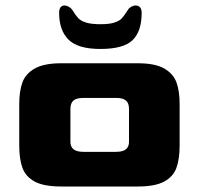

<svg xmlns="http://www.w3.org/2000/svg" viewBox="-20 -678 723 698"><path d="M50 -149V-300Q50 -347 61.5 -378.5Q73 -410 106.5 -429Q140 -448 203 -448H481Q544 -448 577 -429Q610 -410 621.5 -378.5Q633 -347 633 -300V-149Q633 -100 621.5 -68Q610 -36 577 -18Q544 0 481 0H203Q139 0 106 -18Q73 -36 61.5 -68Q50 -100 50 -149ZM402 -126Q427 -126 438.5 -136Q450 -146 449 -166V-282Q449 -303 438 -312.5Q427 -322 402 -322H284Q258 -322 247 -312.5Q236 -303 236 -282V-166Q235 -146 246.5 -136Q258 -126 283 -126ZM195 -631Q195 -658 215 -658Q222 -658 230 -653.5Q238 -649 243 -642Q255 -622 264.5 -612Q274 -602 293 -596Q312 -590 345 -590Q378 -590 396 -596Q414 -602 422.5 -611Q431 -620 445 -642Q449 -649 457 -653.5Q465 -658 473 -658Q483 -658 489 -651.5Q495 -645 495 -631Q495 -564 462 -532Q429 -500 345 -500Q263 -500 229 -534Q195 -568 195 -631Z"/></svg>

Font: Gold Bold
Style: Regular
Weight: 400
Designer: jaiki
Version: Version 1.000